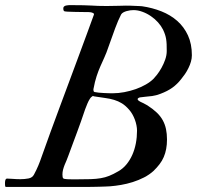

<svg xmlns="http://www.w3.org/2000/svg" viewBox="-65 -734 774 754"><path d="M306.2 -372.6Q313.5 -371.1 323 -370.1Q332.5 -369.1 342.5 -368.7Q352.5 -368.2 361.8 -367.9Q371.1 -367.7 377.9 -367.7Q399.9 -367.7 423.1 -372.1Q446.3 -376.5 467.8 -384Q489.3 -391.6 507.6 -402.1Q525.9 -412.6 538.1 -424.8Q543 -429.7 551.8 -440.9Q560.5 -452.1 569.1 -467.3Q577.6 -482.4 583.7 -499.8Q589.8 -517.1 589.8 -533.7Q589.8 -548.8 589.4 -560.1Q588.9 -571.3 587.4 -580.6Q585.9 -589.8 583 -598.6Q580.1 -607.4 575.2 -617.7Q567.9 -632.3 555.7 -646Q543.5 -659.7 527.8 -670.4Q512.2 -681.2 494.4 -687.7Q476.6 -694.3 459 -694.3Q453.1 -694.3 446 -693.4Q439 -692.4 432.1 -690.4Q425.3 -688.5 419.4 -685.3Q413.6 -682.1 410.6 -677.2Q398.4 -653.3 387.2 -622.8Q376 -592.3 361.8 -552.2Q353 -525.9 344.7 -508.1Q336.4 -490.2 328.9 -472.9Q321.3 -455.6 314.5 -435.1Q307.6 -414.6 301.8 -383.3Q301.8 -382.3 302.2 -377.9Q302.7 -373.5 306.2 -372.6ZM180.2 -48.8Q180.2 -36.6 183.3 -33.7Q186.5 -30.8 198.7 -30.3Q201.2 -30.3 206.8 -30Q212.4 -29.8 218.8 -29.8Q225.1 -29.8 230.5 -29.8Q235.8 -29.8 238.3 -29.8Q269.5 -29.8 291.3 -30.5Q313 -31.2 330.6 -34.2Q348.1 -37.1 364 -43.5Q379.9 -49.8 399.9 -61.5Q418 -71.8 431.6 -88.4Q445.3 -105 454.6 -126Q463.9 -147 468.5 -171.1Q473.1 -195.3 473.1 -220.7Q473.1 -231 470.9 -241.9Q468.8 -252.9 464.8 -263.7Q460.9 -274.4 455.3 -284.4Q449.7 -294.4 442.9 -302.2Q428.7 -318.8 414.1 -327.9Q399.4 -336.9 383.1 -341.8Q366.7 -346.7 348.4 -349.1Q330.1 -351.6 308.6 -355Q305.2 -355.5 303.7 -355.7Q302.2 -356 299.8 -357.4Q297.4 -356 293.9 -353Q290.5 -350.1 288.1 -346.2Q282.7 -337.9 278.3 -327.4Q273.9 -316.9 269.5 -305.2Q260.3 -277.8 252.7 -256.3Q245.1 -234.9 237.5 -214.4Q230 -193.8 221.7 -171.9Q213.4 -149.9 203.1 -121.6Q200.2 -112.8 196.3 -104Q192.4 -95.2 188.7 -86.2Q185.1 -77.1 182.6 -67.6Q180.2 -58.1 180.2 -48.8ZM-45.4 -15.1Q-45.4 -17.1 -45.2 -20Q-44.9 -22.9 -44.2 -25.9Q-43.5 -28.8 -41.7 -30.8Q-40 -32.7 -37.1 -32.7Q-28.3 -32.7 -14.2 -31.5Q0 -30.3 15.1 -30.3Q31.7 -30.3 46.9 -33.2Q62 -36.1 68.4 -48.3Q78.6 -67.4 85.4 -83.7Q92.3 -100.1 99.1 -120.1Q114.7 -164.6 132.8 -213.9Q150.9 -263.2 169.7 -314Q188.5 -364.7 207.3 -415Q226.1 -465.3 243.4 -512.2Q260.7 -559.1 276.1 -600.6Q291.5 -642.1 303.2 -674.8Q304.2 -676.8 304.2 -678.2Q304.2 -680.2 302 -681.9Q299.8 -683.6 296.4 -684.6Q293 -685.5 289.6 -686Q286.1 -686.5 283.2 -686.5Q273.4 -686.5 257.8 -686.8Q242.2 -687 227.1 -687.3Q211.9 -687.5 200.4 -688.2Q189 -689 187.5 -689.9Q184.6 -692.4 184.1 -694.8Q183.6 -697.3 183.6 -701.2Q183.6 -706.1 186.5 -708.5Q189.5 -710.9 193.8 -712.2Q198.2 -713.4 203.1 -713.6Q208 -713.9 211.4 -713.9Q243.7 -713.9 262.2 -713.4Q280.8 -712.9 294.2 -712.2Q307.6 -711.4 320.3 -710.9Q333 -710.4 354 -710.4Q382.8 -710.4 401.6 -711.2Q420.4 -711.9 429.2 -711.9Q437 -711.9 446.5 -711.7Q456.1 -711.4 465.1 -710.9Q474.1 -710.4 481.7 -710.2Q489.3 -710 492.7 -709.5Q533.2 -703.6 568.8 -689.5Q604.5 -675.3 631.1 -651.9Q657.7 -628.4 673.1 -595Q688.5 -561.5 688.5 -517.1Q688.5 -504.4 684.8 -491.7Q681.2 -479 675 -466.6Q668.9 -454.1 661.4 -443.1Q653.8 -432.1 646.5 -423.3Q630.9 -403.3 611.8 -389.6Q592.8 -376 565.4 -365.7Q547.9 -358.9 532.5 -356.9Q517.1 -355 505.1 -354Q493.2 -353 485.1 -351.6Q477.1 -350.1 475.1 -344.7Q477.1 -340.3 480 -338.1Q482.9 -335.9 487.5 -333.7Q492.2 -331.5 498.5 -328.6Q504.9 -325.7 513.7 -320.3Q535.6 -306.2 550.5 -292Q565.4 -277.8 574.2 -261.7Q583 -245.6 586.9 -227.1Q590.8 -208.5 590.8 -186.5Q590.8 -166 587.6 -149.2Q584.5 -132.3 578.1 -117.4Q571.8 -102.5 561.5 -89.1Q551.3 -75.7 537.6 -62.5Q521.5 -47.9 500.5 -37.1Q479.5 -26.4 456.3 -19Q433.1 -11.7 410.2 -7.8Q387.2 -3.9 367.7 -2.4Q361.8 -2 349.9 -1.5Q337.9 -1 325.2 -0.7Q312.5 -0.5 301.8 -0.2Q291 0 287.6 0H-43Q-44.9 -2.4 -45.2 -6.6Q-45.4 -10.7 -45.4 -15.1Z"/></svg>

Font: IM FELL French Canon
Style: Italic
Weight: 400
Italic angle: -17°
Designer: Igino Marini
Foundry: Igino Marini
Version: 3.00